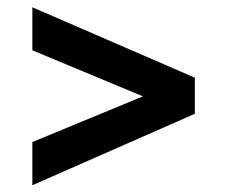

<svg xmlns="http://www.w3.org/2000/svg" viewBox="-20 -546 640 540"><path d="M528 -226 71 -25V-146.5L382 -275L71 -404.5V-525.5L528 -327.5Z"/></svg>

Font: JuliaMono Latin
Style: Bold
Weight: 700
Monospace: yes
Designer: cormullion
Foundry: corm
Version: Version 0.038; ttfautohint (v1.8)